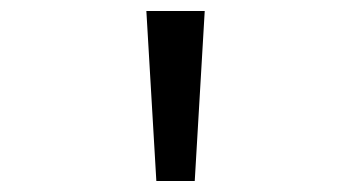

<svg xmlns="http://www.w3.org/2000/svg" viewBox="-20 -800 640 350"><path d="M265 -470H335L353.2 -780H246.8Z"/></svg>

Font: CommitMonoV143 ExtLt
Style: Regular
Weight: 200
Monospace: yes
Designer: Eigil Nikolajsen
Foundry: Eigil Nikolajsen
Version: Version 1.143